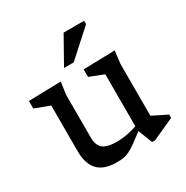

<svg xmlns="http://www.w3.org/2000/svg" viewBox="-168 -867 986 1018"><g transform="rotate(-30 325.0 -358.5)"><path d="M204.5 -174Q204.5 -142 215.2 -122.2Q226 -102.5 250 -93.5Q274 -84.5 313.5 -84.5Q347 -84.5 381.8 -91.5Q416.5 -98.5 444 -108.5L452.5 -86Q410 -53 382.8 -33.5Q355.5 -14 336.5 -4.8Q317.5 4.5 300.5 7.2Q283.5 10 260.5 10Q181.5 10 144.8 -29Q108 -68 108 -144.5V-425L17.5 -459V-505L215 -510L204.5 -434ZM474 10 439 -80V-425L352.5 -459V-505L545.5 -510L536 -434V-115.5Q540.5 -113 552 -107.2Q563.5 -101.5 577.5 -94.5Q591.5 -87.5 604.5 -81.2Q617.5 -75 625.5 -71V-50.5L492.5 10ZM266 -563.5 358 -727H483.5V-706.5L325.5 -563.5Z"/></g></svg>

Font: Newsreader 7pt
Style: Regular
Weight: 400
Designer: Hugues Gentile
Foundry: Production Type
Version: Version 1.003